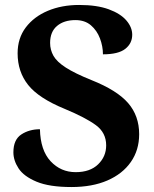

<svg xmlns="http://www.w3.org/2000/svg" viewBox="-20 -744 619 774"><path d="M268 10Q179 10 127.5 -11.5Q76 -33 55 -65Q34 -97 34 -130Q34 -181 66 -202Q98 -223 141 -223Q143 -138 184 -94Q225 -50 285 -50Q343 -50 375.5 -81.5Q408 -113 408 -158Q408 -209 366.5 -239.5Q325 -270 241 -305Q136 -348 93.5 -401.5Q51 -455 51 -529Q51 -590 84 -633.5Q117 -677 173 -700.5Q229 -724 299 -724Q371 -724 418.5 -706.5Q466 -689 489.5 -661.5Q513 -634 513 -604Q513 -569 485 -547Q457 -525 395 -525Q395 -557 383 -589Q371 -621 346.5 -642Q322 -663 284 -663Q238 -663 210 -639.5Q182 -616 182 -571Q182 -543 195.5 -519Q209 -495 245.5 -471.5Q282 -448 349 -421Q452 -380 496.5 -328.5Q541 -277 541 -203Q541 -139 507.5 -91Q474 -43 413 -16.5Q352 10 268 10Z"/></svg>

Font: Noto Serif Ethiopic
Style: Bold
Weight: 700
Designer: Monotype Design Team
Foundry: Monotype Imaging Inc.
Version: Version 2.102; ttfautohint (v1.8.4.7-5d5b)